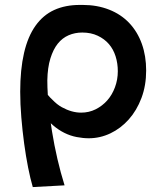

<svg xmlns="http://www.w3.org/2000/svg" viewBox="-20 -553 653 779"><path d="M113 206Q103 172 94 126.5Q85 81 78 29.5Q71 -22 66.5 -76.5Q62 -131 62 -181Q62 -271 77.5 -338Q93 -405 124 -448.5Q155 -492 200 -512.5Q245 -533 304 -533Q307 -533 310 -533Q313 -533 316 -533Q374 -533 422.5 -514Q471 -495 504.5 -459.5Q538 -424 555.5 -375Q573 -326 573 -267Q573 -206 554 -155.5Q535 -105 502.5 -68.5Q470 -32 428 -12Q386 8 340 8Q317 8 291 3Q265 -2 241 -14Q217 -26 196 -44Q191 -48 186 -53Q188 -36 191 -20Q200 36 213 92Q226 148 242 199ZM172 -227Q172 -199 174 -168Q183 -157 193 -148Q211 -129 231 -118Q251 -107 270.5 -101.5Q290 -96 309 -96Q341 -96 368 -109.5Q395 -123 415 -145.5Q435 -168 446.5 -199Q458 -230 458 -264Q458 -296 449 -324.5Q440 -353 422 -374Q404 -395 376.5 -408Q349 -421 314 -421Q284 -421 258.5 -410Q233 -399 214.5 -376Q196 -353 184.5 -316Q173 -279 172 -227Z"/></svg>

Font: Rising Sun
Style: Bold
Weight: 700
Designer: Matt McInerney, Pablo Impallari, Rodrigo Fuenzalida (Raleway font), Stephen Hutchings (Greek), Cristiano Sobral (main ch
Foundry: The Rising Sun Project Authors
Version: Version 4.327; ttfautohint (v1.8.4.7-5d5b-dirty)